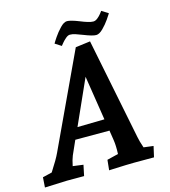

<svg xmlns="http://www.w3.org/2000/svg" viewBox="-125 -964 946 1069"><g transform="rotate(-15 348.0 -429.5)"><path d="M5 -53 59 -66Q101 -131 116 -164L369 -705L454 -716L571 -133Q575 -110 589 -69L645 -62L631 0H517Q482 0 392 4L371 5L377 -54L442 -70Q444 -118 439 -150L430 -208H233L197 -127Q188 -105 181 -70L241 -62L228 0H129Q109 0 1 5ZM419 -276 379 -532 263 -273ZM359 -858Q380 -858 430 -838Q449 -830 468.5 -824Q488 -818 501 -818Q513 -818 525.5 -828Q538 -838 547 -849.5Q556 -861 558 -864L596 -840Q592 -833 575.5 -809Q559 -785 537 -763Q515 -741 497 -741Q476 -741 426 -761Q401 -771 385 -776Q369 -781 355 -781Q344 -781 331 -770Q318 -759 308.5 -747.5Q299 -736 296 -732L260 -755Q264 -763 280.5 -787.5Q297 -812 319 -835Q341 -858 359 -858Z"/></g></svg>

Font: Andada Pro
Style: Bold Italic
Weight: 700
Italic angle: -7°
Designer: Carolina Giovagnoli
Foundry: Huerta Tipografica
Version: Version 3.005; ttfautohint (v1.8.4)